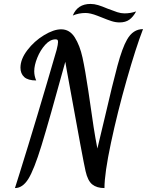

<svg xmlns="http://www.w3.org/2000/svg" viewBox="-20 -869 747 976"><path d="M79 14Q167 -267 268 -616Q275 -644 275 -655Q275 -663 272.5 -666Q270 -669 262 -669Q235 -669 210 -641.5Q185 -614 169.5 -575.5Q154 -537 154 -507Q154 -483 164 -460Q122 -460 103 -477.5Q84 -495 84 -525Q84 -568 119 -614Q154 -660 203.5 -690Q253 -720 291 -720Q334 -720 360 -679Q386 -638 399.5 -576Q413 -514 429 -407Q447 -280 456 -222.5Q465 -165 475 -114L513 -273Q552 -442 577 -534.5Q602 -627 626 -668Q656 -721 707 -721Q671 -628 624 -463Q577 -298 544 -142.5Q511 13 511 87Q472 87 449 68.5Q426 50 415 1Q403 -50 332 -443Q324 -487 319 -514Q314 -541 312 -555Q229 -253 191 -129.5Q153 -6 124 40.5Q95 87 56 87ZM498 -780Q493 -782 475 -789Q457 -796 442 -799.5Q427 -803 415 -803Q380 -803 350 -790Q374 -849 440 -849Q459 -849 479 -843Q499 -837 527 -825Q558 -813 576.5 -807Q595 -801 613 -801Q643 -801 672 -811Q657 -783 637.5 -769Q618 -755 588 -755Q568 -755 547.5 -761.5Q527 -768 498 -780Z"/></svg>

Font: Dancing Script
Style: Bold
Weight: 700
Designer: Pablo Impallari
Foundry: Pablo Impallari
Version: Version 2.000